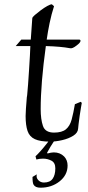

<svg xmlns="http://www.w3.org/2000/svg" viewBox="-20 -648 408 892"><path d="M213 10Q167 10 142 -1.5Q117 -13 108 -39.5Q99 -66 99 -109Q99 -131 105 -201Q105 -193 106.5 -209.5Q108 -226 110.5 -257Q113 -288 115 -323.5Q117 -359 119 -389.5Q121 -420 121 -434H53L79 -464H123L130 -563Q130 -568 141.5 -578Q153 -588 169 -600Q185 -612 199.5 -620Q214 -628 221 -628L231 -619Q219 -582 210.5 -541Q202 -500 197 -464H348Q354 -464 354 -458Q354 -450 335 -436Q316 -421 305 -424Q284 -428 256 -430.5Q228 -433 193 -434Q169 -260 169 -141Q169 -94 179.5 -63Q190 -32 231 -32Q268 -32 286.5 -47.5Q305 -63 313 -93Q321 -123 328 -164L355 -175L360 -170Q359 -165 356 -147.5Q353 -130 350 -109Q347 -88 345 -71Q343 -54 343 -51Q342 -31 320.5 -17.5Q299 -4 269 3Q239 10 213 10ZM168 224Q144 224 136 210Q131 202 131 174L151 162Q147 177 157.5 188.5Q168 200 184 200Q212 200 224.5 182.5Q237 165 237 134Q237 108 219 98.5Q201 89 180 89Q172 89 164 90Q156 91 149 93L145 78Q154 70 169.5 52.5Q185 35 199 17Q213 -1 217 -10H246Q240 -5 228 12.5Q216 30 199 61Q199 64 201 65Q218 60 230 60Q259 60 278 79Q294 96 294 121Q294 165 257 194.5Q220 224 168 224Z"/></svg>

Font: Luxurious Roman
Style: Regular
Weight: 400
Designer: Robert E. Leuschke
Foundry: Robert E. Leuschke
Version: Version 1.010; ttfautohint (v1.8.3)